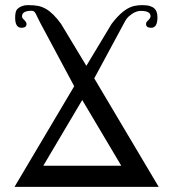

<svg xmlns="http://www.w3.org/2000/svg" viewBox="-20 -729 676 749"><path d="M567.4 -665.5Q567.4 -686.5 529.3 -686.5Q506.3 -686.5 481.4 -664.1Q473.1 -656.2 467.8 -646L347.7 -423.3L599.1 0H36.6L269.5 -392.6L137.2 -639.6Q131.3 -650.4 127.4 -659.2Q123.5 -668 120.1 -674.3Q114.3 -687 104 -687Q65.9 -687 65.9 -665.5Q65.9 -658.7 72.3 -653.3Q83.5 -642.6 83.5 -635.7Q83.5 -620.6 64 -620.6Q39.1 -620.6 39.1 -659.7Q39.1 -685.1 47.4 -693.4Q63 -709 88.6 -709Q114.3 -709 129.4 -705.8Q144.5 -702.6 159.2 -694.3Q187.5 -678.2 218.3 -635.7L316.9 -472.2L415 -635.3Q460.4 -695.8 502.9 -705.6Q518.1 -709 535.9 -709Q553.7 -709 565.2 -705.3Q576.7 -701.7 583 -695.3Q594.2 -684.6 594.2 -661.1Q594.2 -620.6 569.8 -620.6Q549.8 -620.6 549.8 -635.3Q549.8 -642.1 555.7 -647.5Q567.4 -658.2 567.4 -665.5ZM453.1 -82.5 300.8 -338.9 148.9 -82.5Z"/></svg>

Font: Cardo-Italic
Style: Italic
Weight: 400
Italic angle: -12°
Designer: David J. Perry
Foundry: David J. Perry
Version: Version 0.991